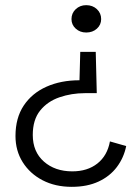

<svg xmlns="http://www.w3.org/2000/svg" viewBox="-20 -573 538 744"><path d="M351 -372 355 -212H309Q257 -212 210.5 -196Q164 -180 135.5 -144.5Q107 -109 107 -50Q107 15 150 53Q193 91 260 91Q319 91 357.5 60.5Q396 30 406 -25L469 -7Q460 38 433 74Q406 110 362 130.5Q318 151 258 151Q194 151 145 125.5Q96 100 68 55.5Q40 11 40 -46Q40 -116 72 -164Q104 -212 160 -237Q216 -262 288 -262L291 -372ZM314 -553Q339 -553 355.5 -537.5Q372 -522 372 -499Q372 -477 355.5 -462Q339 -447 314 -447Q290 -447 273.5 -462Q257 -477 257 -499Q257 -522 273.5 -537.5Q290 -553 314 -553Z"/></svg>

Font: Parkinsans Light
Style: Regular
Weight: 300
Designer: Red Stone, Indian Type Foundry
Foundry: Indian Type Foundry
Version: Version 1.000